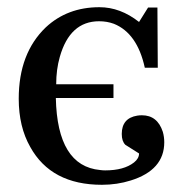

<svg xmlns="http://www.w3.org/2000/svg" viewBox="-20 -498 508 533"><path d="M436 -103Q436 -26 343 3Q305 15 263 15Q122 15 64 -90Q32 -146 32 -224Q32 -350 107 -422Q167 -478 256 -478Q314 -478 366 -437L391 -477H417L418 -310H382Q361 -406 296 -432Q277 -439 255 -439Q174 -439 146 -340Q136 -305 136 -264H295V-226H135Q139 -37 258 -26Q265 -25 272 -25Q324 -25 352 -47Q366 -58 366 -72L328 -96Q318 -106 318 -126Q318 -170 361 -177Q367 -178 374 -178Q417 -178 432 -132Q436 -118 436 -103Z"/></svg>

Font: cwTeXKai
Style: Medium
Weight: 500
Version: Version 1.17